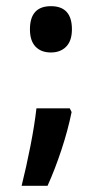

<svg xmlns="http://www.w3.org/2000/svg" viewBox="-20 -569 318 622"><path d="M77 -474Q77 -549 145 -549Q213 -549 213 -474Q213 -437 194.5 -418Q176 -399 145 -399Q113 -399 95 -418Q77 -437 77 -474ZM206 -218 212 -206Q200 -147 179 -83.5Q158 -20 134 33H50Q65 -27 78.5 -95.5Q92 -164 98 -218Z"/></svg>

Font: Noto Sans Kannada UI ExtraCondensed SemiBold
Style: Regular
Weight: 600
Width: 2
Designer: Jelle Bosma - Monotype Design Team
Foundry: Monotype Imaging Inc.
Version: Version 2.005; ttfautohint (v1.8.4.7-5d5b)